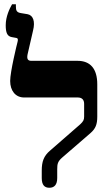

<svg xmlns="http://www.w3.org/2000/svg" viewBox="-20 -879 513 906"><path d="M213 7C236 7 250 -7 250 -39V-80C250 -105 252 -117 274 -136L407 -251C431 -272 439 -292 439 -329V-481C439 -555 406 -592 346 -592H128C111 -592 106 -601 110 -622L136 -735C147 -779 136 -807 110 -812L80 -817C58 -820 55 -830 55 -849V-859H37C25 -838 7 -801 7 -760C7 -725 14 -708 35 -704L57 -700C64 -699 66 -694 63 -682C59 -667 28 -540 28 -497C28 -451 53 -419 94 -419H347C366 -419 377 -409 377 -389V-329C377 -313 373 -306 358 -292L217 -169C186 -143 177 -116 177 -74V-39C177 -6 190 7 213 7Z"/></svg>

Font: Noto Serif Hebrew SemiCondensed ExtraBold
Style: Regular
Weight: 800
Width: 4
Designer: Monotype Design Team
Foundry: Monotype Imaging Inc.
Version: Version 2.004